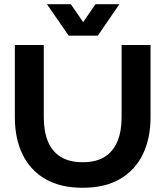

<svg xmlns="http://www.w3.org/2000/svg" viewBox="-20 -873 782 909"><path d="M371.3 16Q266 16 194.3 -25.7Q122.7 -67.3 86.5 -142.5Q50.3 -217.7 50.3 -317.7V-660H187.3V-317.7Q187.3 -252 206.5 -204.3Q225.7 -156.7 266.5 -130.8Q307.3 -105 371.3 -105Q435.7 -105 476.2 -130.8Q516.7 -156.7 536.2 -204.3Q555.7 -252 555.7 -317.7V-660H692.7V-317.7Q692.7 -217.7 656.2 -142.5Q619.7 -67.3 548.3 -25.7Q477 16 371.3 16ZM443 -704H305.3L202.3 -853H315.3L373.7 -768.3L432 -853H545Z"/></svg>

Font: Nata Sans
Style: Regular
Weight: 400
Designer: Daniel Uzquiano Cruz
Version: Version 1.001